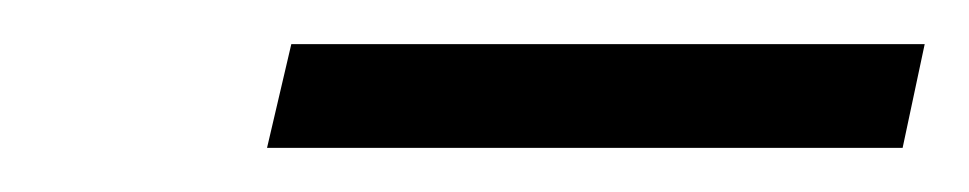

<svg xmlns="http://www.w3.org/2000/svg" viewBox="-20 -704 439 87"><path d="M112 -684 101 -637H389L399 -684Z"/></svg>

Font: Saira UNSAM Light Italic
Style: Regular
Weight: 300
Italic angle: -12°
Designer: Hector Gatti with collaboration of the Omnibus-Type team
Foundry: Omnibus-Type
Version: Version 0.072;PS 000.072;hotconv 1.0.88;makeotf.lib2.5.64775